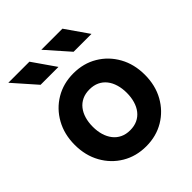

<svg xmlns="http://www.w3.org/2000/svg" viewBox="-202 -850 990 990"><g transform="rotate(-45 292.5 -355.5)"><path d="M168.5 -253.9Q168.5 -286.6 176.5 -313.8Q184.6 -341.1 200.3 -361.1Q216.1 -381.1 239.3 -392Q262.5 -402.8 292.5 -402.8Q322.5 -402.8 345.7 -392Q368.9 -381.1 384.6 -361.1Q400.4 -341.1 408.4 -313.8Q416.5 -286.6 416.5 -253.9Q416.5 -221.4 408.4 -194.1Q400.4 -166.7 384.6 -146.7Q368.9 -126.7 345.7 -115.8Q322.5 -105 292.5 -105Q262.5 -105 239.3 -116.1Q216.1 -127.2 200.3 -147.5Q184.6 -167.7 176.5 -194.8Q168.5 -221.9 168.5 -253.9ZM36.6 -253.9Q36.6 -176.8 70.1 -116.7Q103.5 -56.6 161.4 -22.2Q219.2 12.2 292.5 12.2Q366 12.2 423.7 -22.2Q481.4 -56.6 514.9 -116.7Q548.3 -176.8 548.3 -253.9Q548.3 -331.1 514.9 -391.1Q481.4 -451.2 423.7 -485.6Q366 -520 292.5 -520Q219.2 -520 161.4 -485.6Q103.5 -451.2 70.1 -391.1Q36.6 -331.1 36.6 -253.9ZM131.3 -597.7 21 -722.7H174.8L261.7 -597.7ZM372.1 -597.7 261.7 -722.7H415.5L502.4 -597.7Z"/></g></svg>

Font: Giphurs
Style: Regular
Weight: 400
Version: Version 2.010